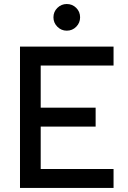

<svg xmlns="http://www.w3.org/2000/svg" viewBox="-20 -922 626 942"><path d="M78.1 0V-693.4H537.1V-600.6H179.7V-393.6H449.2V-300.8H179.7V-92.8H537.1V0ZM307.6 -771.5Q280.8 -771.5 261.5 -790.8Q242.2 -810.1 242.2 -836.9Q242.2 -864.3 261.5 -883.3Q280.8 -902.3 307.6 -902.3Q335 -902.3 354 -883.3Q373 -864.3 373 -836.9Q373 -810.1 354 -790.8Q335 -771.5 307.6 -771.5Z"/></svg>

Font: Cascadia Code NF
Style: Regular
Weight: 400
Monospace: yes
Designer: Aaron Bell
Foundry: Saja Typeworks
Version: Version 2404.023; ttfautohint (v1.8.4)